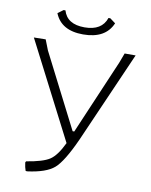

<svg xmlns="http://www.w3.org/2000/svg" viewBox="-89 -859 730 931"><g transform="rotate(10 276.5 -393.5)"><path d="M378 -794 405 -774Q371 -694 261 -694Q153 -694 121 -774L148 -794H157Q176 -729 262 -729Q347 -729 369 -794ZM93 -34 96 -40Q177 -53 210 -74.5Q243 -96 274 -161L29 -638L87 -639L107 -588L293 -223H301L458 -590L476 -638H530L333 -189Q281 -74 241.5 -39.5Q202 -5 109 7L102 6Q96 -10 93 -34Z"/></g></svg>

Font: Alegreya Sans Light
Style: Regular
Weight: 300
Designer: Juan Pablo del Peral
Foundry: Huerta Tipografica
Version: Version 2.007